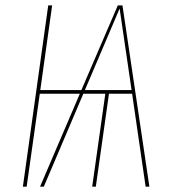

<svg xmlns="http://www.w3.org/2000/svg" viewBox="-20 -701 648 721"><path d="M526.9 0 476.1 -349.1H389.2L339.8 0H326.2L375.5 -349.1H293L144.5 0H130.4L279.8 -349.1H129.4L80.1 0H65.9L161.1 -680.7H175.8L131.3 -362.8H285.6L422.4 -680.7H439.9L541 0ZM474.1 -362.8 429.2 -668.9 298.8 -362.8Z"/></svg>

Font: Fira Sans Compressed Hair
Style: Italic
Weight: 100
Width: 3
Italic angle: -8°
Designer: Carrois Corporate & Edenspiekermann AG
Foundry: Carrois Corporate GbR & Edenspiekermann AG
Version: Version 4.203;PS 004.203;hotconv 1.0.88;makeotf.lib2.5.64775